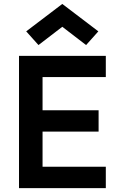

<svg xmlns="http://www.w3.org/2000/svg" viewBox="-20 -978 624 998"><path d="M78.8 0ZM530 0V-111.2H201.2V-293.8H492.5V-405H201.2V-577.5H530V-687.5H78.8V0ZM116.2 -815 180 -743.8 303.8 -838.8 427.5 -743.8 491.2 -815 303.8 -957.5Z"/></svg>

Font: Cambay
Style: Bold
Weight: 700
Designer: Pooja Saxena
Foundry: Pooja Saxena
Version: Version 1.096;PS 001.096;hotconv 1.0.70;makeotf.lib2.5.58329